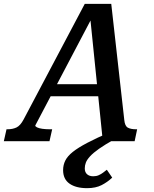

<svg xmlns="http://www.w3.org/2000/svg" viewBox="-75 -736 805 1001"><path d="M190 -297H457L454 -234H166ZM627 0H461L394 -657L410 -654L109 -82Q108 -77 118 -72Q128 -67 145.5 -64.5Q163 -62 185 -62H197L183 0H-55L-41 -62H-36Q-9 -62 11 -71.5Q31 -81 48 -113L367 -716H505L573 -110Q576 -79 591.5 -70.5Q607 -62 635 -62H640ZM501 -48 522 -10Q472 18 441.5 39.5Q411 61 394.5 79Q378 97 372.5 112Q367 127 367 142Q367 162 379 172.5Q391 183 411 183Q427 183 439.5 177.5Q452 172 462.5 164Q473 156 482 149L510 190Q486 213 455 229Q424 245 379 245Q321 245 287.5 221.5Q254 198 254 151Q254 124 265.5 101Q277 78 304.5 56Q332 34 380.5 8.5Q429 -17 501 -48Z"/></svg>

Font: Roboto Serif Medium
Style: Italic
Weight: 500
Italic angle: -10°
Designer: Greg Gazdowicz
Foundry: Commercial Type
Version: Version 1.008